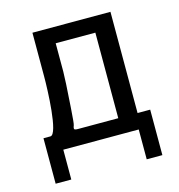

<svg xmlns="http://www.w3.org/2000/svg" viewBox="-103 -638 808 868"><g transform="rotate(-15 301.0 -203.5)"><path d="M51.3 139.6H124.5V0H477.5V139.6H550.8V-73.2H491.7V-546.9H126.5V-343.8C126.5 -278.8 119.6 -73.2 84 -73.2H51.3ZM211.9 -73.2C197.8 -73.2 195.3 -75.7 195.3 -81.1C195.3 -84.5 196.3 -87.9 198.7 -94.2C201.2 -100.6 203.1 -125 206.5 -172.4C212.9 -261.7 215.8 -322.3 215.8 -341.8V-473.6H401.4V-73.2Z"/></g></svg>

Font: Hack
Style: Regular
Weight: 400
Monospace: yes
Designer: Christopher Simpkins
Foundry: Christopher Simpkins
Version: Version 2.010